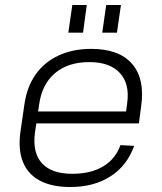

<svg xmlns="http://www.w3.org/2000/svg" viewBox="-20 -743 650 770"><path d="M262 7Q188 7 140 -18.5Q92 -44 72 -93.5Q52 -143 62 -215L78 -325Q88 -395 123 -444.5Q158 -494 215 -520.5Q272 -547 346 -547Q458 -547 510 -486.5Q562 -426 546 -316L537 -248H114L121 -296H496L483 -277L490 -329Q501 -407 460.5 -450.5Q420 -494 338 -494Q253 -494 200.5 -449.5Q148 -405 137 -324L120 -210Q110 -130 148.5 -88Q187 -46 270 -46Q344 -46 393.5 -75.5Q443 -105 463 -161L518 -158Q490 -79 423.5 -36Q357 7 262 7ZM328 -723 313 -612H254L270 -723ZM465 -723 449 -612H390L406 -723Z"/></svg>

Font: Pathway Extreme 8pt Thin 12pt Thin
Style: Italic
Weight: 250
Italic angle: -8°
Version: Version 1.001;gftools[0.9.26]